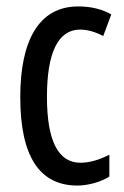

<svg xmlns="http://www.w3.org/2000/svg" viewBox="-20 -567 387 597"><path d="M221 10C251 10 292 0 320 -18V-86C289 -70 259 -61 230 -61C161 -61 126 -129 126 -266C126 -404 161 -475 229 -475C252 -475 276 -468 301 -455L326 -522C298 -538 265 -547 223 -547C101 -547 43 -441 43 -265C43 -82 102 10 221 10Z"/></svg>

Font: Noto Sans Gujarati UI ExtraCondensed
Style: Regular
Weight: 400
Width: 2
Designer: Jelle Bosma - Monotype Design Team, Universal Thirst
Foundry: Monotype Imaging Inc.
Version: Version 2.106